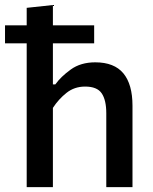

<svg xmlns="http://www.w3.org/2000/svg" viewBox="-32 -764 626 784"><path d="M77 0V-587H-11.5V-660.5H77V-732L184 -743.5V-660.5H352.5V-587H184V-419.5H194Q216.5 -451 257 -480.2Q297.5 -509.5 357 -509.5Q434.5 -509.5 471.8 -464.5Q509 -419.5 509 -332.5V0H402V-301.5Q402 -355.5 383.2 -383Q364.5 -410.5 315.5 -410.5Q272 -410.5 239.8 -385Q207.5 -359.5 184 -323.5V0Z"/></svg>

Font: Commissioner Medium
Style: Regular
Weight: 500
Designer: Kostas Bartsokas
Foundry: Kostas Bartsokas
Version: Version 1.000; ttfautohint (v1.8.3)